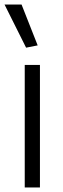

<svg xmlns="http://www.w3.org/2000/svg" viewBox="-29 -826 277 846"><path d="M86 -616 -9 -806H66L137 -626ZM80 -540H147V0H80Z"/></svg>

Font: EncodeSans
Style: Light
Weight: 300
Designer: Pablo Impallari, Andres Torresi
Foundry: Pablo Impallari, Andres Torresi
Version: Version 1.000; ttfautohint (v1.4.1)